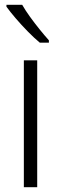

<svg xmlns="http://www.w3.org/2000/svg" viewBox="-20 -785 256 805"><path d="M136 0H80V-532H136ZM73 -765Q86 -742 105.5 -715Q125 -688 146 -662Q167 -636 185 -616V-606H147Q124 -625 97 -652.5Q70 -680 46 -708Q22 -736 7 -757V-765Z"/></svg>

Font: Noto Sans Myanmar SemiCondensed Light
Style: Regular
Weight: 300
Width: 4
Designer: Monotype Design Team
Foundry: Monotype Imaging Inc.
Version: Version 2.107; ttfautohint (v1.8.4.7-5d5b)